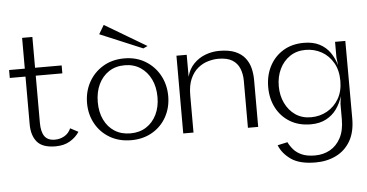

<svg xmlns="http://www.w3.org/2000/svg" viewBox="-61 -854 2348 1230"><g transform="rotate(-5 1113.0 -239.0)"><path d="M270 11Q187 11 152 -30.5Q117 -72 117 -145V-451H16V-502H117V-700H183V-502H354V-451H183V-148Q183 -90 203.5 -61Q224 -32 270 -32Q303 -32 331 -48Q359 -64 373 -96L424 -69Q402 -35 363.5 -12Q325 11 270 11Z M757 14Q679 14 620 -20.5Q561 -55 528 -114.5Q495 -174 495 -247Q495 -321 528 -381Q561 -441 620 -476.5Q679 -512 757 -512Q834 -512 892.5 -476.5Q951 -441 984 -381Q1017 -321 1017 -247Q1017 -174 984.5 -114.5Q952 -55 893 -20.5Q834 14 757 14ZM756 -30Q814 -30 857 -57.5Q900 -85 924 -134Q948 -183 948 -247Q948 -312 924 -361.5Q900 -411 857 -439.5Q814 -468 756 -468Q697 -468 654 -439.5Q611 -411 587.5 -361.5Q564 -312 564 -247Q564 -183 587.5 -134Q611 -85 654 -57.5Q697 -30 756 -30ZM885 -565 611 -680 645 -737 913 -578Z M1367 -507Q1430 -507 1470 -490Q1510 -473 1533 -443.5Q1556 -414 1565 -377.5Q1574 -341 1574 -302V0H1508V-302Q1508 -346 1493.5 -381.5Q1479 -417 1446.5 -437Q1414 -457 1357 -457Q1326 -457 1291 -447Q1256 -437 1226 -412.5Q1196 -388 1177 -346Q1158 -304 1158 -240V0H1092V-500H1158V-359Q1171 -409 1203.5 -442Q1236 -475 1279 -491Q1322 -507 1367 -507Z M1921 259Q1819 259 1764 220.5Q1709 182 1688 128L1752 114Q1764 139 1784 162Q1804 185 1837 199.5Q1870 214 1921 214Q1975 214 2018 190Q2061 166 2086.5 118Q2112 70 2112 -1V-101L2118 -150Q2105 -105 2078.5 -68Q2052 -31 2010.5 -9Q1969 13 1912 13Q1835 13 1778.5 -21Q1722 -55 1691 -114Q1660 -173 1660 -248Q1660 -323 1691 -382.5Q1722 -442 1778.5 -476.5Q1835 -511 1912 -511Q1971 -511 2012.5 -489.5Q2054 -468 2079.5 -431Q2105 -394 2118 -349L2112 -400V-500H2178L2179 -1Q2179 86 2145.5 143.5Q2112 201 2053.5 230Q1995 259 1921 259ZM1918 -465Q1861 -465 1818 -436Q1775 -407 1751.5 -358Q1728 -309 1728 -248Q1728 -188 1751.5 -139Q1775 -90 1817 -61Q1859 -32 1917 -32Q1974 -32 2021 -58.5Q2068 -85 2096 -133Q2124 -181 2124 -248Q2124 -316 2096 -364.5Q2068 -413 2021.5 -439Q1975 -465 1918 -465Z"/></g></svg>

Font: Panamera
Style: Regular
Weight: 400
Designer: Bastien Sozeau
Foundry: NBR — Bastien Sozeau
Version: Version 3.002; ttfautohint (v1.8.4.7-5d5b);gftools[0.9.33]